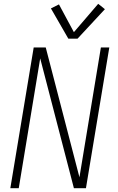

<svg xmlns="http://www.w3.org/2000/svg" viewBox="-20 -983 616 1003"><path d="M34 0H78L190 -678L366 0H429L551 -735H507L395 -57L219 -735H156ZM337 -781H385L528 -935L493 -963L366 -815L288 -960L246 -939Z"/></svg>

Font: Iosevka Sparkle Extralight
Style: Italic
Weight: 200
Italic angle: -9°
Designer: Belleve Invis
Foundry: Belleve Invis
Version: Version 4.5.0; ttfautohint (v1.8.3)